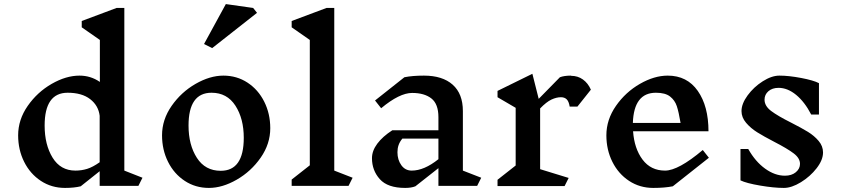

<svg xmlns="http://www.w3.org/2000/svg" viewBox="-20 -912 4127 942"><path d="M659 0H469V-72L376 2Q344 10 299 10Q233 10 180.5 -24.5Q128 -59 98.5 -118Q69 -177 69 -248Q69 -325 116 -392.5Q163 -460 233.5 -500.5Q304 -541 370 -541Q425 -541 470 -510V-716L381 -778V-809L552 -873H590V-75L679 -40ZM469 -116V-344Q463 -394 422.5 -425.5Q382 -457 312 -457Q199 -457 199 -296Q199 -202 238 -138.5Q277 -75 350 -75Q380 -75 407.5 -83.5Q435 -92 469 -116Z M1306 -283Q1306 -206 1259 -138.5Q1212 -71 1141.5 -30.5Q1071 10 1005 10Q939 10 886.5 -24.5Q834 -59 804.5 -118Q775 -177 775 -248Q775 -325 822 -392.5Q869 -460 939.5 -500.5Q1010 -541 1076 -541Q1142 -541 1194.5 -506.5Q1247 -472 1276.5 -413Q1306 -354 1306 -283ZM905 -296Q905 -201 946 -137.5Q987 -74 1063 -74Q1176 -74 1176 -236Q1176 -330 1135 -393.5Q1094 -457 1018 -457Q905 -457 905 -296ZM1241 -849 1021 -676 981 -696 1088 -892 1222 -873Z M1690 0H1411V-31L1500 -101V-716L1411 -778V-809L1582 -873H1620V-75L1710 -40Z M2321 0H2131V-87L2018 2Q1998 10 1968 10Q1882 10 1843.5 -33Q1805 -76 1805 -136Q1805 -172 1831 -207Q1857 -242 1905 -273H2131V-337Q2131 -402 2096.5 -429Q2062 -456 2002 -456Q1940 -456 1850 -381L1820 -419L1964 -533Q2004 -541 2060 -541Q2151 -541 2201 -496.5Q2251 -452 2251 -367V-75L2341 -40ZM2131 -131V-232H1954Q1941 -216 1935.5 -200Q1930 -184 1930 -165Q1930 -128 1949 -101.5Q1968 -75 2000 -75Q2061 -75 2131 -131Z M2879 -472 2813 -389H2775Q2771 -414 2760.5 -424.5Q2750 -435 2732 -435Q2710 -435 2685.5 -423.5Q2661 -412 2630 -380V-82L2770 -39L2750 1H2421V-30L2510 -100V-383L2421 -435V-466L2592 -550L2623 -427L2727 -533Q2748 -541 2782 -541V-540Q2815 -540 2840 -522Q2865 -504 2879 -472Z M3281 2Q3241 10 3185 10Q3119 10 3066.5 -24.5Q3014 -59 2984.5 -118Q2955 -177 2955 -248Q2955 -325 3002 -392.5Q3049 -460 3119.5 -500.5Q3190 -541 3256 -541Q3351 -541 3403.5 -466Q3456 -391 3456 -268H3086Q3092 -183 3132.5 -129Q3173 -75 3243 -75Q3308 -75 3428 -176L3458 -138ZM3085 -309H3319Q3310 -363 3300.5 -391.5Q3291 -420 3267.5 -438.5Q3244 -457 3198 -457Q3090 -457 3085 -309Z M3779 -216Q3727 -243 3695 -263Q3663 -283 3640.5 -309.5Q3618 -336 3618 -367Q3618 -403 3648 -444Q3678 -485 3722 -513Q3766 -541 3804 -541Q3850 -541 3910.5 -529.5Q3971 -518 3998 -504V-350H3960Q3928 -412 3886 -446.5Q3844 -481 3800 -481Q3769 -481 3750 -464.5Q3731 -448 3731 -423Q3731 -392 3763.5 -367.5Q3796 -343 3862 -310Q3913 -284 3944 -265Q3975 -246 3996.5 -220.5Q4018 -195 4018 -164Q4018 -127 3986.5 -86.5Q3955 -46 3909.5 -18Q3864 10 3826 10Q3777 10 3709.5 -1.5Q3642 -13 3613 -27V-181H3651Q3686 -119 3734 -84.5Q3782 -50 3831 -50Q3864 -50 3884.5 -67Q3905 -84 3905 -108Q3905 -136 3874 -159.5Q3843 -183 3779 -216Z"/></svg>

Font: Inknut Antiqua
Style: Regular
Weight: 400
Designer: Claus Eggers Sørensen
Foundry: Claus Eggers Sørensen
Version: Version 1.003; ttfautohint (v1.8.2) -l 8 -r 50 -G 200 -x 14 